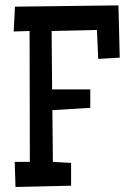

<svg xmlns="http://www.w3.org/2000/svg" viewBox="-20 -707 484 732"><path d="M436.5 -487.3 354.5 -482.4 349.6 -592.8 176.8 -588.9 178.7 -366.2H324.2V-295.9L179.7 -287.1L181.6 -89.8L251 -85.9V1L39.1 5.9L36.1 -89.8H93.8L92.8 -588.9L32.2 -586.9L37.1 -681.6L431.6 -686.5Z"/></svg>

Font: Maiden Orange
Style: Regular
Weight: 400
Designer: Astigmatic (AOETI)
Foundry: Astigmatic (AOETI)
Version: Version 1.001